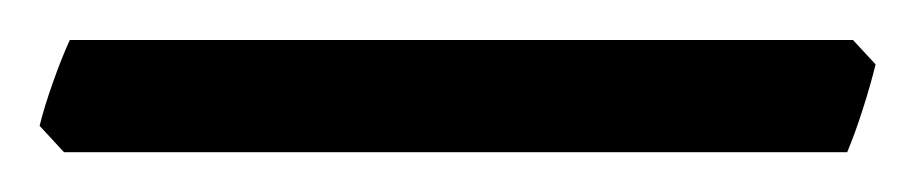

<svg xmlns="http://www.w3.org/2000/svg" viewBox="-32 44 458 96"><path d="M405.8 76.2Q403.3 86.4 399.4 98.6Q395.5 110.8 391.6 120.1H0L-12.2 106.9Q-9.8 97.2 -5.6 85.4Q-1.5 73.7 2.9 64H394.5Z"/></svg>

Font: Gentium Plus APac
Style: Regular
Weight: 400
Designer: J. Victor Gaultney, Annie Olsen, Iska Routamaa, Becca Hirsbrunner
Foundry: SIL International
Version: Version 5.000